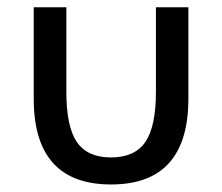

<svg xmlns="http://www.w3.org/2000/svg" viewBox="-20 -485 602 520"><path d="M71.3 -217.8V-465.3H159.7V-236.3Q159.7 -142.1 188.2 -100.3Q216.8 -58.6 280.8 -58.6Q344.7 -58.6 373.5 -100.3Q402.3 -142.1 402.3 -236.3V-465.3H490.2V-217.8Q490.2 14.6 280.8 14.6Q71.3 14.6 71.3 -217.8Z"/></svg>

Font: Spartan MB Med
Style: Regular
Weight: 500
Designer: Matt Bailey, Mirko Velimirovic
Foundry: Matt Bailey
Version: Version 1.005